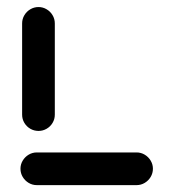

<svg xmlns="http://www.w3.org/2000/svg" viewBox="-20 -539 496 559"><path d="M425.2 -47.8Q425.2 -34.8 418.7 -23.9Q412.2 -13 401.3 -6.5Q390.4 0 377.4 0H87.4Q74.4 0 63.5 -6.5Q52.6 -13 46.1 -23.9Q39.6 -34.8 39.6 -47.8Q39.6 -60.4 46.1 -71.3Q52.6 -82.2 63.5 -88.7Q74.4 -95.2 87.4 -95.2H377.4Q390.4 -95.2 401.3 -88.7Q412.2 -82.2 418.7 -71.3Q425.2 -60.4 425.2 -47.8ZM92.2 -157.8Q79.3 -157.8 68.3 -164.1Q57.4 -170.4 50.9 -181.3Q44.4 -192.2 44.4 -205.2V-470.7Q44.4 -483.7 50.9 -494.6Q57.4 -505.6 68.3 -512Q79.3 -518.5 92.2 -518.5Q104.8 -518.5 115.7 -512Q126.7 -505.6 133.1 -494.6Q139.6 -483.7 139.6 -470.7V-205.2Q139.6 -192.2 133.1 -181.3Q126.7 -170.4 115.7 -164.1Q104.8 -157.8 92.2 -157.8Z"/></svg>

Font: 26F Galaxy Sans Extra Bold
Style: Regular
Weight: 800
Designer: C₂₉H₂₅N₃O₅
Version: Version 1.100